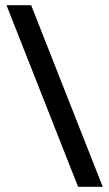

<svg xmlns="http://www.w3.org/2000/svg" viewBox="-20 -720 421 740"><path d="M376 0H281L5 -700H100Z"/></svg>

Font: BebasNeueW03-Regular
Style: Regular
Weight: 400
Designer: Ryoichi Tsunekawa
Foundry: Ryoichi Tsunekawa
Version: Version 1.30